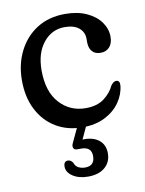

<svg xmlns="http://www.w3.org/2000/svg" viewBox="-76 -499 575 760"><g transform="rotate(-10 211.0 -119.0)"><path d="M400 -324.5Q400 -297.5 386.5 -282.8Q373 -268 351 -268Q328 -268 316.5 -281.8Q305 -295.5 305 -318.5V-332Q305 -359.5 284.8 -376.2Q264.5 -393 227.5 -393Q175.5 -393 141.8 -351.2Q108 -309.5 108 -240Q108 -154.5 149.8 -108.5Q191.5 -62.5 254.5 -62.5Q301 -62.5 329 -83.8Q357 -105 370 -133.5Q381 -148 391.5 -148Q406.5 -148 405 -127Q401.5 -91.5 379.5 -60Q357.5 -28.5 319.2 -9.2Q281 10 229.5 10Q168.5 10 122.2 -18Q76 -46 50.2 -96.5Q24.5 -147 24.5 -214Q24.5 -279 50.8 -331.2Q77 -383.5 124.8 -413.8Q172.5 -444 238 -444Q288 -444 324.5 -427.2Q361 -410.5 380.5 -383Q400 -355.5 400 -324.5ZM214 -8H250.5L220 58Q223.5 57.5 227 57.5Q265 57.5 287.2 76.2Q309.5 95 309.5 128.5Q309.5 163.5 284.8 184.8Q260 206 217 206Q180 206 155.8 190Q131.5 174 131.5 151Q131.5 129.5 148.5 129.5Q160 129.5 168 141.5Q173 156.5 185 162.5Q197 168.5 211.5 168.5Q250 168.5 250 129Q250 92 208.5 92H192.5Q181 92 177.8 84Q174.5 76 179.5 65.5Z"/></g></svg>

Font: Fraunces 144pt SuperSoft
Style: Regular
Weight: 400
Version: Version 1.000;[b76b70a41]